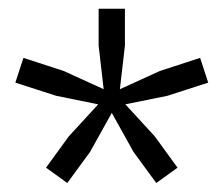

<svg xmlns="http://www.w3.org/2000/svg" viewBox="-20 -828 510 438"><path d="M266 -590 333 -517 385 -445.5 336.5 -410.5 284.5 -481.5 235 -570.5 185.5 -481.5 133.5 -410.5 85 -445.5 137 -517 204 -590 108 -609.5 15 -639.5 33.5 -696 125.5 -666 216.5 -624.5 205 -724V-808H265V-724L253.5 -624.5L344.5 -666L436.5 -696L455 -639.5L362 -609.5Z"/></svg>

Font: Encode Sans SemiExpanded SemiExpanded
Style: Regular
Weight: 400
Width: 6
Designer: Multiple Designers
Foundry: Impallari Type
Version: Version 3.000; ttfautohint (v1.8.3) -l 8 -r 50 -G 200 -x 14 